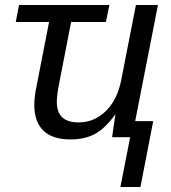

<svg xmlns="http://www.w3.org/2000/svg" viewBox="-20 -548 685 767"><path d="M264 -460 216 -213Q207 -169 207 -140Q207 -59 294 -59Q357 -59 403.5 -105Q450 -151 465 -232L523 -528H611L520 -64H592L541 199H461L500 0H428Q428 -2 429.5 -11.5Q431 -21 433 -37L441 -90H440Q399 -34 358.5 -12.5Q318 9 262 9Q189 9 153 -26.5Q117 -62 117 -129Q117 -163 127 -209L176 -460H43L56 -528H417L403 -460Z"/></svg>

Font: Libra Sans Modern
Style: Italic
Weight: 400
Italic angle: -12°
Foundry: Stefan Peev, Context Ltd
Version: Version 1.000